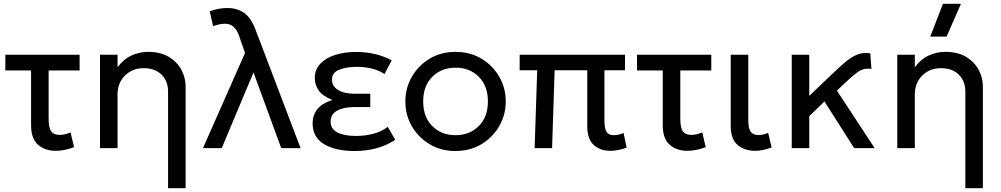

<svg xmlns="http://www.w3.org/2000/svg" viewBox="-20 -777 5250 1007"><path d="M271.5 14Q216 14 179.5 -17.8Q143 -49.5 143 -120V-407.5H8V-490H397.5V-407.5H235V-157Q235 -106.5 248.5 -88Q262 -69.5 292.5 -69.5Q319.5 -69.5 350 -82.5L368.5 -5.5Q319 14 271.5 14Z M861.5 210V-296.5Q861.5 -352 827 -385.8Q792.5 -419.5 733 -419.5Q675 -419.5 635.8 -381Q596.5 -342.5 596.5 -281V0H504.5V-490H596.5V-424Q628 -467 669.8 -486Q711.5 -505 756 -505Q822.5 -505 866.2 -478.2Q910 -451.5 931.8 -410Q953.5 -368.5 953.5 -325V210Z M1044.5 0 1265 -499 1234.5 -587.5Q1225 -617 1207 -634.8Q1189 -652.5 1159.5 -652.5Q1147.5 -652.5 1131.8 -649.5Q1116 -646.5 1097.5 -640L1080 -717.5Q1104.5 -727 1128.2 -731Q1152 -735 1171.5 -735Q1224.5 -735 1260.5 -709.2Q1296.5 -683.5 1319 -624.5L1556.5 0H1455L1309.5 -397L1143 0Z M1839 15Q1740 15 1679.8 -20.8Q1619.5 -56.5 1619.5 -131.5Q1619.5 -171 1642.5 -202Q1665.5 -233 1723 -253Q1671 -273.5 1651 -303.2Q1631 -333 1631 -367Q1631 -412.5 1660 -443Q1689 -473.5 1738 -489Q1787 -504.5 1846.5 -504.5Q1899 -504.5 1944.8 -494Q1990.5 -483.5 2034.5 -460.5L1996.5 -388.5Q1968 -408 1931 -417.2Q1894 -426.5 1850.5 -426.5Q1798 -426.5 1759.5 -411.5Q1721 -396.5 1721 -358.5Q1721 -324.5 1753.5 -305Q1786 -285.5 1837 -285.5H1922V-215.5H1839Q1783 -215.5 1748.5 -196.8Q1714 -178 1714 -139.5Q1714 -101 1749.2 -82.5Q1784.5 -64 1847 -64Q1897 -64 1940.2 -76Q1983.5 -88 2013.5 -112L2053 -44Q1965 15 1839 15Z M2369 15Q2293 15 2233.5 -20.5Q2174 -56 2140 -115Q2106 -174 2106 -245Q2106 -315 2140 -374.2Q2174 -433.5 2233.5 -469.2Q2293 -505 2369 -505Q2445.5 -505 2504.8 -469.5Q2564 -434 2598.2 -375Q2632.5 -316 2632.5 -245Q2632.5 -175 2598.5 -115.8Q2564.5 -56.5 2505 -20.8Q2445.5 15 2369 15ZM2369 -68Q2443 -68 2491 -115.8Q2539 -163.5 2539 -245Q2539 -326.5 2491.2 -374.2Q2443.5 -422 2369 -422Q2295 -422 2247.2 -374.2Q2199.5 -326.5 2199.5 -245Q2199.5 -163.5 2247.2 -115.8Q2295 -68 2369 -68Z M3181.5 14Q3128 14 3094 -16.8Q3060 -47.5 3060 -115V-408.5H2889L2875.5 0H2784L2797.5 -408.5H2705.5V-490H3258V-408.5H3150V-147Q3150 -103 3161 -85.5Q3172 -68 3199.5 -68Q3224 -68 3250.5 -79.5L3266.5 -2.5Q3246 5 3224 9.5Q3202 14 3181.5 14Z M3584.5 14Q3529 14 3492.5 -17.8Q3456 -49.5 3456 -120V-407.5H3321V-490H3710.5V-407.5H3548V-157Q3548 -106.5 3561.5 -88Q3575 -69.5 3605.5 -69.5Q3632.5 -69.5 3663 -82.5L3681.5 -5.5Q3632 14 3584.5 14Z M3940.5 14Q3884.5 14 3848.5 -17Q3812.5 -48 3812.5 -115.5V-490H3904.5V-149.5Q3904.5 -104 3917 -86.2Q3929.5 -68.5 3960 -68.5Q3980 -68.5 4009 -80L4027 -3.5Q4005 4.5 3983 9.2Q3961 14 3940.5 14Z M4132.5 0V-490H4224.5V-274L4342 -386.5Q4381.5 -424.5 4413.5 -451.5Q4445.5 -478.5 4476.8 -491Q4508 -503.5 4544.5 -497L4550.5 -415.5Q4509.5 -422 4477.2 -398Q4445 -374 4399.5 -330.5L4369.5 -301.5L4567.5 0H4460L4304 -245L4224.5 -167.5V0Z M5043 210V-296.5Q5043 -352 5008.5 -385.8Q4974 -419.5 4914.5 -419.5Q4856.5 -419.5 4817.2 -381Q4778 -342.5 4778 -281V0H4686V-490H4778V-424Q4809.5 -467 4851.2 -486Q4893 -505 4937.5 -505Q5004 -505 5047.8 -478.2Q5091.5 -451.5 5113.2 -410Q5135 -368.5 5135 -325V210ZM4859 -585 4925.5 -757H5020L4944.5 -585Z"/></svg>

Font: Geologica Light
Style: Regular
Weight: 300
Designer: Sindre Bremnes, Frode Helland
Foundry: Monokrom Skriftforlag AS
Version: Version 1.010; ttfautohint (v1.8.4.7-5d5b);gftools[0.9.28]